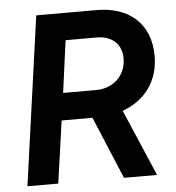

<svg xmlns="http://www.w3.org/2000/svg" viewBox="-53 -794 775 844"><g transform="rotate(-5 334.5 -372.5)"><path d="M170 0 209 -275H345L460 0H606L480 -294C582 -330 641 -414 641 -522C641 -665 547 -745 405 -745H138L34 0ZM257 -625H394C462 -625 504 -586 504 -523C504 -449 449 -395 371 -395H226Z"/></g></svg>

Font: Plus Jakarta Sans
Style: Bold Italic
Weight: 700
Italic angle: -8°
Designer: Gumpita Rahayu
Foundry: Tokotype
Version: Version 2.071;gftools[0.9.30]